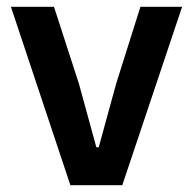

<svg xmlns="http://www.w3.org/2000/svg" viewBox="-20 -542 564 562"><path d="M186 0 12 -522H138L211 -297L262 -111H269L320 -297L391 -522H513L338 0Z"/></svg>

Font: IBM Plex Sans Hebrew SmBld
Style: Regular
Weight: 600
Designer: Mike Abbink, Paul van der Laan, Pieter van Rosmalen, Yanek Iontef
Foundry: Bold Monday
Version: Version 1.3